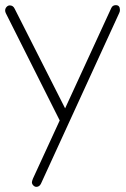

<svg xmlns="http://www.w3.org/2000/svg" viewBox="-25 -515 488 746"><path d="M116 211Q110 211 104.5 205.5Q99 200 99 193Q99 189 103 179L207 -47L-2 -463Q-5 -469 -5 -474Q-5 -482 0.5 -488Q6 -494 13 -494Q26 -494 32 -481L228 -94L407 -483Q412 -495 425 -495Q441 -495 441 -476Q441 -470 438 -464L134 199Q128 211 116 211Z"/></svg>

Font: Comic Neue Light
Style: Regular
Weight: 300
Designer: Craig Rozynski
Foundry: Craig Rozynski
Version: Version 2.003